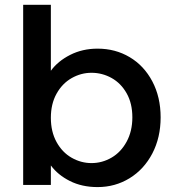

<svg xmlns="http://www.w3.org/2000/svg" viewBox="-20 -760 718 789"><path d="M75.2 0V-740.2H189V-469.2Q217.8 -508.8 268.3 -534.4Q318.8 -560.1 380.9 -560.1Q454.1 -560.1 512.9 -525.1Q571.8 -490.2 606 -425.5Q640.1 -360.8 640.1 -277.8Q640.1 -194.8 606 -129.4Q571.8 -64 512.5 -27.6Q453.1 8.8 380.9 8.8Q316.9 8.8 267.3 -16.1Q217.8 -41 189 -80.1V0ZM189 -275.9Q189 -218.8 212.4 -176.3Q235.8 -133.8 274.4 -111.8Q313 -89.8 356 -89.8Q399.9 -89.8 438.5 -112.3Q477.1 -134.8 500.5 -178Q523.9 -221.2 523.9 -277.8Q523.9 -335 500.5 -376.5Q477.1 -418 438.5 -439.5Q399.9 -460.9 356 -460.9Q313 -460.9 274.4 -439Q235.8 -417 212.4 -375Q189 -333 189 -275.9Z"/></svg>

Font: Poppins Medium
Style: Regular
Weight: 500
Designer: Ninad Kale (Devanagari), Jonny Pinhorn (Latin)
Foundry: Indian Type Foundry
Version: 4.004